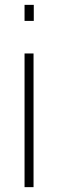

<svg xmlns="http://www.w3.org/2000/svg" viewBox="-20 -770 239 790"><path d="M119 -684H81V-750H119ZM81 -550H118V0H81Z"/></svg>

Font: Bubbler One
Style: Regular
Weight: 400
Designer: Brenda Gallo (gbrenda1987@gmail.com)
Foundry: Brenda Gallo
Version: Version 1.003